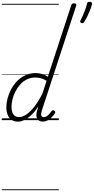

<svg xmlns="http://www.w3.org/2000/svg" viewBox="-20 -1325 1036 2118"><path d="M177 17Q137 17 108.5 -2Q80 -21 65 -57Q50 -93 50 -141Q50 -186 63 -237.5Q76 -289 102 -338.5Q128 -388 167.5 -429Q207 -470 259 -494.5Q311 -519 376 -519Q408 -519 443.5 -508.5Q479 -498 508 -479L766 -1267Q770 -1279 776.5 -1283.5Q783 -1288 796 -1288Q814 -1288 819 -1280.5Q824 -1273 820 -1261L442 -107Q430 -71 435.5 -51.5Q441 -32 462 -32Q478 -32 494 -42Q510 -52 524 -67.5Q538 -83 549 -99Q555 -106 561.5 -108.5Q568 -111 577 -105Q588 -98 589.5 -91Q591 -84 586 -76Q572 -54 552 -33Q532 -12 507 2Q482 16 452 16Q425 16 407 3.5Q389 -9 383.5 -34Q378 -59 386 -95Q391 -110 395.5 -124.5Q400 -139 404 -152Q363 -91 323 -53.5Q283 -16 245.5 0.5Q208 17 177 17ZM107 -146Q107 -111 116 -86Q125 -61 144 -47Q163 -33 190 -33Q227 -33 270 -61.5Q313 -90 358.5 -148Q404 -206 449 -295L494 -434Q457 -456 427.5 -463Q398 -470 370 -470Q318 -470 276 -449Q234 -428 202.5 -392.5Q171 -357 149.5 -314.5Q128 -272 117.5 -228Q107 -184 107 -146ZM878 -1071Q867 -1075 865 -1082.5Q863 -1090 869 -1102Q881 -1124 894.5 -1154.5Q908 -1185 920 -1218Q932 -1251 939 -1280Q941 -1291 946 -1298Q951 -1305 967 -1305Q985 -1305 991 -1298Q997 -1291 995 -1280Q988 -1249 973.5 -1212.5Q959 -1176 942 -1142Q925 -1108 908 -1083Q904 -1075 897 -1071Q890 -1067 878 -1071ZM0 763H629V773H0ZM0 -20H629V0H0ZM0 -505H629V-500H0ZM0 -1283H629V-1273H0Z"/></svg>

Font: Playwrite NL Guides
Style: Regular
Weight: 400
Designer: Veronika Burian, José Scaglione
Foundry: TypeTogether
Version: Version 1.003